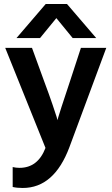

<svg xmlns="http://www.w3.org/2000/svg" viewBox="-20 -745 557 954"><path d="M207 -725H313L458 -556H341L260 -655L179 -556H62ZM206 -10 6 -507H139L198 -345Q225 -273 241.5 -224Q258 -175 262 -162L265 -148Q275 -183 329 -345L382 -507H508L325 -14Q249 189 93 189Q64 189 43 184V85Q59 89 77 89Q168 89 206 -10Z"/></svg>

Font: Hind Semibold
Style: Regular
Weight: 600
Designer: Manushi Parikh, Satya Rajpurohit
Foundry: Indian Type Foundry
Version: Version 1.201;PS 1.0;hotconv 1.0.78;makeotf.lib2.5.61930; tt